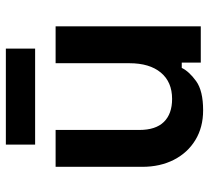

<svg xmlns="http://www.w3.org/2000/svg" viewBox="-49 -657 714 656"><g transform="rotate(-90 308.0 -329.0)"><path d="M259 8Q201 8 157.5 -18.5Q114 -45 90 -92Q66 -139 66 -200V-496H192V-210Q192 -154 219.5 -126Q247 -98 298 -98Q356 -98 388 -136.5Q420 -175 420 -244V-496H546V0H422V-65H404Q392 -40 359 -16Q326 8 259 8ZM142 -566V-666H470V-566Z"/></g></svg>

Font: Space Grotesk
Style: Bold
Weight: 700
Designer: Florian Karsten
Foundry: Florian Karsten
Version: Version 2.000